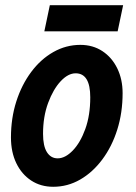

<svg xmlns="http://www.w3.org/2000/svg" viewBox="-20 -705 520 736"><path d="M22 -178Q22 -252 42.5 -316Q63 -380 99.5 -429Q136 -478 184.5 -505.5Q233 -533 288 -533Q336 -533 372.5 -509Q409 -485 429.5 -443Q450 -401 450 -348Q450 -273 429.5 -208Q409 -143 372 -93.5Q335 -44 287 -16.5Q239 11 184 11Q136 11 99.5 -13Q63 -37 42.5 -79.5Q22 -122 22 -178ZM145 -192Q145 -145 160 -121.5Q175 -98 201 -98Q230 -98 259 -128Q288 -158 307 -210.5Q326 -263 326 -332Q326 -424 270 -424Q241 -424 212.5 -393.5Q184 -363 164.5 -310.5Q145 -258 145 -192ZM150 -585 171 -685H452L431 -585Z"/></svg>

Font: Radio Canada Condensed SemiBold
Style: Italic
Weight: 600
Width: 3
Italic angle: -12°
Designer: Charles Daoud, Etienne Aubert Bonn, Alexandre Saumier Demers, Jacques Le Bailly
Foundry: Radio-Canada
Version: Version 2.104; ttfautohint (v1.8.4.7-5d5b);gftools[0.9.28.de